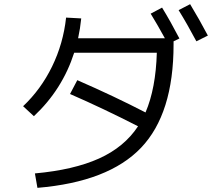

<svg xmlns="http://www.w3.org/2000/svg" viewBox="-20 -862 1040 929"><path d="M709 -795.9 764.2 -825.2Q805.2 -758.3 848.1 -675.8L819.8 -662.1V-647Q819.8 -312 662.4 -147Q504.9 18.1 161.1 46.9L148.9 -22.9Q336.9 -40 459 -95Q581.1 -149.9 647.9 -251Q480 -336.9 318.8 -407.2L354 -474.1Q533.2 -396 684.1 -317.9Q733.9 -434.1 738.8 -606.9H338.9Q281.7 -428.7 144 -299.8L91.8 -348.1Q177.7 -429.2 231.9 -540Q286.1 -650.9 299.8 -776.9L373 -772.9Q368.2 -724.1 357.9 -676.8H777.8Q739.7 -746.1 709 -795.9ZM844.2 -813 899.9 -841.8Q944.8 -767.6 985.8 -689.9L930.2 -662.1Q886.2 -745.1 844.2 -813Z"/></svg>

Font: WebKoruri
Style: Regular
Weight: 400
Foundry: lindwurm / mohemohe
Version: Version 1.00